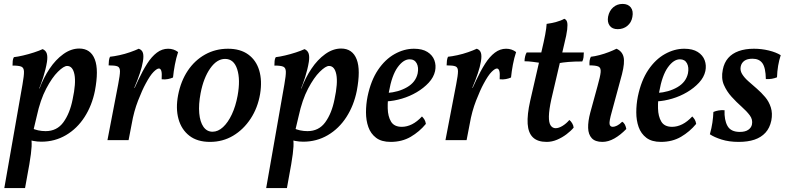

<svg xmlns="http://www.w3.org/2000/svg" viewBox="-20 -716 4024 981"><path d="M2 245 95 -285Q103 -330 102.5 -350Q102 -370 89 -375.5Q76 -381 44 -381Q44 -393 45 -404.5Q46 -416 51 -424Q70 -426 98 -432.5Q126 -439 153.5 -448Q181 -457 198 -465Q214 -458 219 -442.5Q224 -427 220 -400Q217 -381 212 -361Q207 -341 201 -321.5Q195 -302 188 -284L176 -253L137 -25Q143 1 141.5 32.5Q140 64 130 123L108 245ZM116 -6 141 -62Q156 -54 175 -50Q194 -46 213 -46Q271 -46 304 -91.5Q337 -137 351 -208Q369 -291 360.5 -335Q352 -379 323 -379Q306 -379 276 -349.5Q246 -320 216 -263Q186 -206 168 -123L149 -43L105 -50L158 -264H182Q202 -318 233 -364.5Q264 -411 303.5 -439.5Q343 -468 385 -468Q414 -468 434 -454Q454 -440 464.5 -412.5Q475 -385 475 -345Q475 -305 465 -252Q450 -177 412 -118Q374 -59 317 -25.5Q260 8 191 8Q171 8 150 4Q129 0 116 -6Z M689 -467Q706 -461 710.5 -445Q715 -429 710 -401Q706 -376 694.5 -341.5Q683 -307 666 -267H668L687 -308Q709 -355 732 -391Q755 -427 781.5 -447Q808 -467 839 -467Q868 -467 890 -450Q880 -420 873.5 -385.5Q867 -351 864 -320Q853 -315 838 -312Q823 -309 806 -311Q808 -343 804 -354.5Q800 -366 792 -366Q782 -366 764.5 -348.5Q747 -331 724 -288Q707 -257 685.5 -202Q664 -147 653 -83L637 0H529L584 -286Q593 -332 593 -352Q593 -372 580 -377Q567 -382 535 -382Q535 -394 536.5 -406Q538 -418 542 -426Q562 -428 590 -434Q618 -440 645 -449.5Q672 -459 689 -467Z M1053 9Q988 9 947.5 -22.5Q907 -54 892 -108Q877 -162 890 -230Q904 -302 939.5 -355Q975 -408 1028 -437.5Q1081 -467 1145 -467Q1208 -467 1248.5 -437.5Q1289 -408 1304.5 -356Q1320 -304 1309 -236Q1297 -165 1260.5 -109.5Q1224 -54 1171 -22.5Q1118 9 1053 9ZM1066 -43Q1094 -43 1119.5 -66.5Q1145 -90 1164.5 -131.5Q1184 -173 1194 -227Q1209 -309 1192 -362Q1175 -415 1130 -415Q1088 -415 1054 -366.5Q1020 -318 1005 -240Q994 -182 998 -137.5Q1002 -93 1019.5 -68Q1037 -43 1066 -43Z M1340 245 1433 -285Q1441 -330 1440.5 -350Q1440 -370 1427 -375.5Q1414 -381 1382 -381Q1382 -393 1383 -404.5Q1384 -416 1389 -424Q1408 -426 1436 -432.5Q1464 -439 1491.5 -448Q1519 -457 1536 -465Q1552 -458 1557 -442.5Q1562 -427 1558 -400Q1555 -381 1550 -361Q1545 -341 1539 -321.5Q1533 -302 1526 -284L1514 -253L1475 -25Q1481 1 1479.5 32.5Q1478 64 1468 123L1446 245ZM1454 -6 1479 -62Q1494 -54 1513 -50Q1532 -46 1551 -46Q1609 -46 1642 -91.5Q1675 -137 1689 -208Q1707 -291 1698.5 -335Q1690 -379 1661 -379Q1644 -379 1614 -349.5Q1584 -320 1554 -263Q1524 -206 1506 -123L1487 -43L1443 -50L1496 -264H1520Q1540 -318 1571 -364.5Q1602 -411 1641.5 -439.5Q1681 -468 1723 -468Q1752 -468 1772 -454Q1792 -440 1802.5 -412.5Q1813 -385 1813 -345Q1813 -305 1803 -252Q1788 -177 1750 -118Q1712 -59 1655 -25.5Q1598 8 1529 8Q1509 8 1488 4Q1467 0 1454 -6Z M1976 9Q1929 9 1901.5 -12Q1874 -33 1862 -67Q1850 -101 1850 -142Q1850 -183 1858 -223Q1875 -305 1911.5 -359Q1948 -413 1996.5 -440Q2045 -467 2095 -467Q2138 -467 2164 -450.5Q2190 -434 2199.5 -408Q2209 -382 2203 -353Q2196 -321 2170.5 -293.5Q2145 -266 2109.5 -245Q2074 -224 2033.5 -212Q1993 -200 1955 -198L1958 -241Q2016 -245 2060 -270.5Q2104 -296 2114 -341Q2120 -372 2109 -392.5Q2098 -413 2073 -413Q2041 -413 2011.5 -372Q1982 -331 1967 -246Q1960 -204 1961 -162.5Q1962 -121 1978 -94.5Q1994 -68 2033 -68Q2059 -68 2085 -81Q2111 -94 2136 -121Q2144 -113 2149 -104.5Q2154 -96 2156 -83Q2123 -43 2078.5 -17Q2034 9 1976 9Z M2416 -467Q2433 -461 2437.5 -445Q2442 -429 2437 -401Q2433 -376 2421.5 -341.5Q2410 -307 2393 -267H2395L2414 -308Q2436 -355 2459 -391Q2482 -427 2508.5 -447Q2535 -467 2566 -467Q2595 -467 2617 -450Q2607 -420 2600.5 -385.5Q2594 -351 2591 -320Q2580 -315 2565 -312Q2550 -309 2533 -311Q2535 -343 2531 -354.5Q2527 -366 2519 -366Q2509 -366 2491.5 -348.5Q2474 -331 2451 -288Q2434 -257 2412.5 -202Q2391 -147 2380 -83L2364 0H2256L2311 -286Q2320 -332 2320 -352Q2320 -372 2307 -377Q2294 -382 2262 -382Q2262 -394 2263.5 -406Q2265 -418 2269 -426Q2289 -428 2317 -434Q2345 -440 2372 -449.5Q2399 -459 2416 -467Z M2773 9Q2727 9 2703 -14Q2679 -37 2676 -83.5Q2673 -130 2689 -201L2748 -458Q2759 -504 2765.5 -538.5Q2772 -573 2773 -594Q2797 -597 2822.5 -604Q2848 -611 2863 -620Q2874 -616 2877.5 -603.5Q2881 -591 2878 -565Q2875 -539 2863 -491L2797 -209Q2785 -154 2784.5 -121.5Q2784 -89 2793.5 -75Q2803 -61 2819 -61Q2835 -61 2854.5 -73Q2874 -85 2889 -103Q2897 -97 2903.5 -86Q2910 -75 2911 -64Q2897 -47 2874.5 -30Q2852 -13 2826 -2Q2800 9 2773 9ZM2746 -394Q2725 -397 2702.5 -400Q2680 -403 2660 -403Q2660 -415 2663 -427.5Q2666 -440 2671 -448H2753ZM2834 -393 2840 -448H2963Q2963 -436 2961.5 -423.5Q2960 -411 2955 -402Q2914 -402 2884.5 -399.5Q2855 -397 2834 -393Z M3058 9Q3021 9 3003.5 -10Q2986 -29 2985 -62.5Q2984 -96 2996 -141L3033 -276Q3047 -325 3049 -347.5Q3051 -370 3037.5 -376Q3024 -382 2992 -382Q2991 -394 2992.5 -405.5Q2994 -417 2999 -426Q3018 -428 3043 -434.5Q3068 -441 3091 -450Q3114 -459 3130 -467Q3159 -454 3166 -425Q3173 -396 3158 -337L3106 -145Q3092 -96 3094.5 -82Q3097 -68 3111 -68Q3120 -68 3132.5 -74Q3145 -80 3159 -94Q3168 -89 3173 -79Q3178 -69 3180 -57Q3150 -26 3119 -8.5Q3088 9 3058 9ZM3136 -567Q3108 -567 3095 -585Q3082 -603 3087 -631Q3093 -661 3113 -678.5Q3133 -696 3161 -696Q3189 -696 3203 -678Q3217 -660 3211 -629Q3206 -601 3185.5 -584Q3165 -567 3136 -567Z M3357 9Q3310 9 3282.5 -12Q3255 -33 3243 -67Q3231 -101 3231 -142Q3231 -183 3239 -223Q3256 -305 3292.5 -359Q3329 -413 3377.5 -440Q3426 -467 3476 -467Q3519 -467 3545 -450.5Q3571 -434 3580.5 -408Q3590 -382 3584 -353Q3577 -321 3551.5 -293.5Q3526 -266 3490.5 -245Q3455 -224 3414.5 -212Q3374 -200 3336 -198L3339 -241Q3397 -245 3441 -270.5Q3485 -296 3495 -341Q3501 -372 3490 -392.5Q3479 -413 3454 -413Q3422 -413 3392.5 -372Q3363 -331 3348 -246Q3341 -204 3342 -162.5Q3343 -121 3359 -94.5Q3375 -68 3414 -68Q3440 -68 3466 -81Q3492 -94 3517 -121Q3525 -113 3530 -104.5Q3535 -96 3537 -83Q3504 -43 3459.5 -17Q3415 9 3357 9Z M3832 -467Q3871 -467 3908 -458Q3945 -449 3969 -434Q3952 -382 3950 -321Q3938 -316 3923.5 -313.5Q3909 -311 3893 -312Q3892 -370 3875.5 -393Q3859 -416 3825 -416Q3798 -416 3783.5 -405.5Q3769 -395 3765 -378Q3760 -357 3771.5 -338Q3783 -319 3803.5 -301Q3824 -283 3847 -263Q3870 -243 3889.5 -220Q3909 -197 3918.5 -167Q3928 -137 3921 -100Q3913 -62 3891 -38Q3869 -14 3835 -2.5Q3801 9 3754 9Q3705 9 3667 -3Q3629 -15 3607 -30Q3616 -62 3620 -90Q3624 -118 3625 -144Q3651 -155 3682 -153Q3680 -103 3697 -72.5Q3714 -42 3760 -42Q3788 -42 3803.5 -53Q3819 -64 3822 -80Q3827 -105 3811 -126.5Q3795 -148 3769 -171Q3743 -194 3718 -221.5Q3693 -249 3678.5 -282.5Q3664 -316 3673 -360Q3680 -396 3700.5 -419.5Q3721 -443 3754.5 -455Q3788 -467 3832 -467Z"/></svg>

Font: Vollkorn Medium
Style: Italic
Weight: 500
Italic angle: -11°
Designer: Friedrich Althausen
Foundry: Friedrich Althausen
Version: Version 5.000